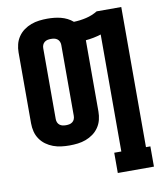

<svg xmlns="http://www.w3.org/2000/svg" viewBox="-101 -824 951 1120"><g transform="rotate(-10 375.0 -264.0)"><path d="M505 215V95H547V-598Q525 -591 502 -586.5Q479 -582 456 -580V-158Q456 -133 450 -109Q444 -85 430 -64.5Q416 -44 396 -29.5Q376 -15 353 -6.5Q330 2 305.5 5Q281 8 256 8Q232 8 207.5 5Q183 2 160 -6.5Q137 -15 117 -29.5Q97 -44 83 -64.5Q69 -85 63 -109Q57 -133 57 -158V-578Q57 -602 63 -626Q69 -650 83 -670.5Q97 -691 117 -705.5Q137 -720 160 -728.5Q183 -737 207.5 -740Q232 -743 256 -743Q276 -743 296 -741Q316 -739 335.5 -734Q355 -729 373 -720Q391 -711 406 -698Q443 -699 479.5 -707.5Q516 -716 547 -735H693V95H719V215ZM256 -112Q267 -112 276.5 -114Q286 -116 294 -122Q302 -128 306 -137.5Q310 -147 310 -158V-578Q310 -588 306 -597.5Q302 -607 294 -613Q286 -619 276.5 -621Q267 -623 256 -623Q246 -623 236.5 -621Q227 -619 219 -613Q211 -607 207 -597.5Q203 -588 203 -578V-158Q203 -147 207 -137.5Q211 -128 219 -122Q227 -116 236.5 -114Q246 -112 256 -112Z"/></g></svg>

Font: Iosevka Etoile Heavy
Style: Regular
Weight: 900
Designer: Belleve Invis
Foundry: Belleve Invis
Version: Version 22.1.2; ttfautohint (v1.8.4)